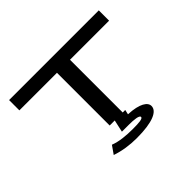

<svg xmlns="http://www.w3.org/2000/svg" viewBox="-172 -886 1344 1344"><g transform="rotate(-45 500.0 -213.5)"><path d="M422 0H472L452 91H520C572 91 620 96 620 113C620 129 580 132 520 132C454 132 388 126 338 106L296 166C358 187 424 197 494 197C652 197 726 162 726 110C726 74 680 40 568 35L576 0H551V-522H938V-624H50V-522H422Z"/></g></svg>

Font: Inconsolata UltraExpanded
Style: Bold
Weight: 700
Width: 9
Monospace: yes
Designer: Raph Levien, Cyreal, Brenton Simpson
Foundry: Raph Levien, Cyreal, Google
Version: Version 3.100